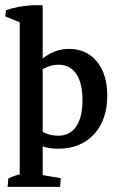

<svg xmlns="http://www.w3.org/2000/svg" viewBox="-20 -566 458 742"><path d="M204.1 8.8Q128.9 8.8 96.7 -37.1L112.3 -78.1Q155.8 -41.5 204.6 -41.5Q250 -41.5 274.4 -77.1Q298.8 -112.8 298.8 -179.2Q298.8 -245.1 274.7 -280.5Q250.5 -315.9 206.1 -315.9Q163.1 -315.9 116.2 -279.3L106.9 -303.2Q169.4 -377 246.6 -377Q314.5 -377 354.5 -328.1Q394.5 -279.3 394.5 -196.3Q394.5 -102.5 343 -46.9Q291.5 8.8 204.1 8.8ZM9.3 156.2 12.2 123.5Q25.9 116.7 40 112.3Q54.2 107.9 68.4 104.5L56.2 144V74.2H145V144L134.8 108.9L214.8 122.6L212.4 156.2ZM56.2 150.9V-523.4L145 -503.4V150.9ZM56.2 -437.5V-498.5L66.4 -475.6L0.5 -502.9L2.9 -526.4Q50.8 -543.5 111.8 -545.9H145V-461.9Z"/></svg>

Font: Markazi Text Medium
Style: Regular
Weight: 500
Designer: Borna Izadpanah (Arabic designer), Fiona Ross (Arabic design director) and Florian Runge (Latin designer)
Foundry: Borna Izadpanah and Florian Runge
Version: Version 1.001